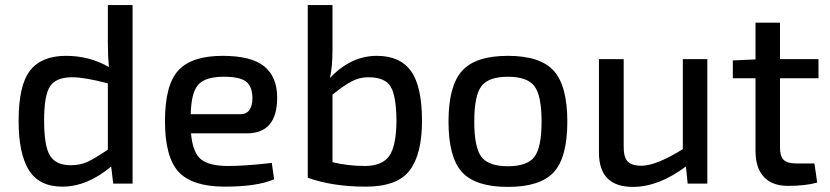

<svg xmlns="http://www.w3.org/2000/svg" viewBox="-20 -720 3257 753"><path d="M424 0 416 -67Q322 12 224 12Q134 12 93.5 -52.5Q53 -117 53 -246Q53 -386 98 -443.5Q143 -501 239 -501Q331 -501 407 -457Q403 -500 403 -553V-700H500V0ZM403 -133V-393Q312 -417 263 -417Q201 -417 177 -382.5Q153 -348 153 -247Q153 -146 176.5 -109Q200 -72 257 -72Q294 -72 322.5 -85Q351 -98 403 -133Z M948 -197H729Q736 -121 768.5 -95Q801 -69 875 -69Q940 -69 1046 -81L1055 -17Q989 12 862 12Q734 12 680.5 -46Q627 -104 627 -245Q627 -387 679.5 -444Q732 -501 853 -501Q965 -501 1016 -460Q1067 -419 1067 -337Q1067 -197 948 -197ZM728 -272H922Q970 -272 970 -337Q969 -382 944.5 -400.5Q920 -419 858 -419Q786 -419 758 -388.5Q730 -358 728 -272Z M1284 -700V-525Q1284 -458 1274 -414Q1356 -501 1458 -501Q1549 -501 1592 -441Q1635 -381 1635 -246Q1635 -115 1586.5 -51.5Q1538 12 1415 12Q1284 12 1187 -23V-700ZM1284 -349V-84Q1344 -69 1413 -69Q1480 -70 1507 -109Q1534 -148 1535 -246Q1534 -344 1512 -380.5Q1490 -417 1424 -417Q1390 -417 1359.5 -401Q1329 -385 1284 -349Z M1792 -442Q1845 -501 1972 -501Q2099 -501 2152 -442Q2205 -383 2205 -243Q2205 -103 2152 -45Q2099 13 1972 13Q1845 13 1792 -45Q1739 -103 1739 -243Q1739 -383 1792 -442ZM1840 -243Q1840 -142 1868 -105Q1896 -68 1972 -68Q2048 -68 2076 -105Q2104 -142 2104 -243Q2104 -345 2076 -382Q2048 -419 1972 -419Q1896 -419 1868 -382Q1840 -345 1840 -243Z M2754 -488V0H2677L2670 -67Q2563 13 2462 13Q2329 13 2329 -122V-488H2426V-150Q2425 -105 2441 -87.5Q2457 -70 2496 -70Q2553 -70 2658 -135V-488Z M3174 -79 3185 -4Q3139 9 3070 9Q3008 9 2975.5 -26.5Q2943 -62 2943 -128V-413H2854V-483L2943 -487V-631H3039V-488H3190V-413H3039V-141Q3039 -107 3053.5 -93Q3068 -79 3103 -79Z"/></svg>

Font: Exo 2.0 Medium
Style: Regular
Weight: 500
Designer: Natanael Gama
Version: Version 1.001;PS 001.001;hotconv 1.0.70;makeotf.lib2.5.58329